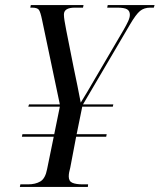

<svg xmlns="http://www.w3.org/2000/svg" viewBox="-20 -734 627 754"><path d="M58 0 60 -10H90Q119 -10 138.5 -21.5Q158 -33 165 -70L191 -197H66L68 -207H193L215 -315H91L94 -324H215L145 -657Q139 -686 133 -695Q127 -704 106 -704H99L101 -714H308L306 -704H274Q231 -704 231 -677Q231 -667 233.5 -652Q236 -637 240 -616L269 -470Q276 -438 284 -397.5Q292 -357 297 -331Q309 -350 323.5 -374.5Q338 -399 353 -425L465 -616Q476 -635 483 -650Q490 -665 490 -676Q490 -691 479 -697.5Q468 -704 440 -704H401L403 -714H587L584 -704H570Q546 -704 530 -691Q514 -678 490 -637L306 -324H425L423 -315H303L281 -207H399L397 -197H279L256 -76Q253 -65 251.5 -57Q250 -49 250 -41Q250 -22 264.5 -16Q279 -10 305 -10H326L325 0Z"/></svg>

Font: Noto Serif Display Condensed
Style: Italic
Weight: 400
Width: 3
Italic angle: -12°
Designer: Monotype Design Team
Foundry: Monotype Imaging Inc.
Version: Version 2.009